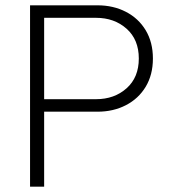

<svg xmlns="http://www.w3.org/2000/svg" viewBox="-20 -702 649 722"><path d="M93 0V-682H347Q406 -682 453.5 -657.5Q501 -633 528 -588Q555 -543 555 -482Q555 -421 528 -376Q501 -331 453.5 -306.5Q406 -282 347 -282H146V0ZM341 -635H146V-329H341Q410 -329 456 -370Q502 -411 502 -482Q502 -553 456 -594Q410 -635 341 -635Z"/></svg>

Font: Outfit Extra Light
Style: Regular
Weight: 200
Designer: Rodrigo Fuenzalida
Foundry: fragTYPE
Version: Version 1.000